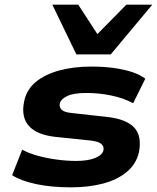

<svg xmlns="http://www.w3.org/2000/svg" viewBox="-20 -791 674 822"><path d="M284 11Q199 11 134 -3Q69 -17 32 -41L75 -150Q105 -134 144 -123.5Q183 -113 225.5 -107.5Q268 -102 306 -102Q356 -102 387 -114.5Q418 -127 423 -148Q426 -164 414 -174.5Q402 -185 371 -189L217 -205Q137 -214 103.5 -252Q70 -290 83 -355Q93 -407 133 -440Q173 -473 234.5 -489.5Q296 -506 371 -506Q425 -506 470 -499.5Q515 -493 548.5 -481.5Q582 -470 602 -454L550 -349Q510 -371 457 -382Q404 -393 350 -393Q294 -393 267 -379.5Q240 -366 236 -348Q233 -332 244 -321Q255 -310 289 -307L441 -290Q520 -281 554 -245.5Q588 -210 575 -140Q564 -90 524 -56Q484 -22 422.5 -5.5Q361 11 284 11ZM307 -558 204 -771H315L397 -645L521 -771H632L454 -558Z"/></svg>

Font: Nunito Sans 10pt Expanded ExtraBold
Style: Italic
Weight: 800
Width: 7
Italic angle: -9°
Designer: Vernon Adams
Foundry: Vernon Adams
Version: Version 3.101;gftools[0.9.27]